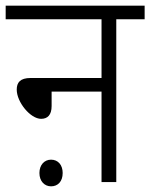

<svg xmlns="http://www.w3.org/2000/svg" viewBox="-20 -642 530 677"><path d="M0 -622V-574H338V-367H88C51 -367 39 -351 39 -326C39 -282 87 -223 125 -223C148 -223 162 -237 162 -268V-319H338V0H390V-574H490V-622ZM119 -32C119 -3 137 15 160 15C184 15 201 -2 201 -32C201 -60 185 -79 160 -79C136 -79 119 -60 119 -32Z"/></svg>

Font: Noto Sans SemiCondensed Light
Style: Regular
Weight: 300
Width: 4
Designer: Monotype Design Team
Foundry: Monotype Imaging Inc.
Version: Version 2.013